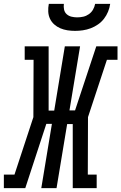

<svg xmlns="http://www.w3.org/2000/svg" viewBox="-60 -975 629 995"><path d="M-40 0V-70H15L113 -368L114 -665H68V-735H192V-402H221L276 -735H355L300 -403H329L439 -735H549V-665H494L396 -368L395 -70H441V0H317V-332H288L233 0H154L209 -333H180L71 0ZM329 -815Q309 -815 289.5 -818Q270 -821 252.5 -828.5Q235 -836 221 -848.5Q207 -861 199 -878Q191 -895 190 -915Q189 -935 193 -955H271Q269 -940 272 -925.5Q275 -911 285.5 -901.5Q296 -892 310.5 -888.5Q325 -885 340 -885Q356 -885 371.5 -888.5Q387 -892 400.5 -901.5Q414 -911 422 -925Q430 -939 433 -955H511Q508 -934 500 -914.5Q492 -895 479 -878Q466 -861 448 -848.5Q430 -836 410 -828.5Q390 -821 369.5 -818Q349 -815 329 -815Z"/></svg>

Font: Iosevka Curly Slab Oblique
Style: Regular
Weight: 400
Italic angle: -9°
Monospace: yes
Designer: Belleve Invis
Foundry: Belleve Invis
Version: Version 11.1.0; ttfautohint (v1.8.3)